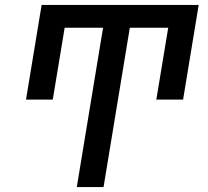

<svg xmlns="http://www.w3.org/2000/svg" viewBox="-20 -755 840 775"><path d="M290 0 396 -643H241L193 -353H85L148 -735H782L719 -353H611L659 -643H504L398 0Z"/></svg>

Font: Iosevka Aile Semibold
Style: Italic
Weight: 600
Italic angle: -9°
Designer: Belleve Invis
Foundry: Belleve Invis
Version: Version 31.1.0; ttfautohint (v1.8.4)